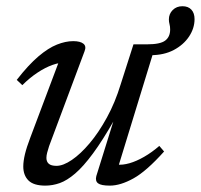

<svg xmlns="http://www.w3.org/2000/svg" viewBox="-20 -572 630 602"><path d="M282 -20 337.5 -198H339.5Q302 -132 271.5 -90.8Q241 -49.5 215.5 -27.8Q190 -6 167.5 2Q145 10 122 10Q85.5 10 69.2 -6.2Q53 -22.5 53 -50Q53 -66.5 58.2 -88.5Q63.5 -110.5 75 -140.5L171.5 -397L185 -375.5Q167.5 -376.5 144.8 -368.5Q122 -360.5 97.5 -344.2Q73 -328 50 -305L32.5 -321.5Q69.5 -369 100.5 -395.2Q131.5 -421.5 158.5 -432.2Q185.5 -443 209.5 -443Q231.5 -443 241.5 -435Q251.5 -427 245 -411L134 -114Q130.5 -103 128 -93.8Q125.5 -84.5 125.5 -77Q125.5 -65 133 -58.5Q140.5 -52 157 -52Q178 -52 205.2 -70.5Q232.5 -89 261 -122.8Q289.5 -156.5 315.2 -203.5Q341 -250.5 358.5 -308L398.5 -433H468.5L348 -40L347 -56Q364 -54 386 -60.2Q408 -66.5 432.2 -80.5Q456.5 -94.5 479.5 -114.5L494.5 -97Q439 -35 398.2 -12.5Q357.5 10 324.5 10Q297 10 287.5 2.8Q278 -4.5 282 -20ZM590 -512Q590 -483.5 572.8 -457.5Q555.5 -431.5 524.8 -415.2Q494 -399 452.5 -399H396L407 -433H441.5Q482.5 -433 498 -444.8Q513.5 -456.5 513.5 -479.5Q513.5 -489 511.5 -496.2Q509.5 -503.5 509.5 -511Q509.5 -528.5 521.5 -540.5Q533.5 -552.5 552 -552.5Q570 -552.5 580 -541.8Q590 -531 590 -512Z"/></svg>

Font: Newsreader 17pt
Style: Italic
Weight: 400
Italic angle: -17°
Version: Version 1.003